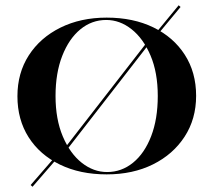

<svg xmlns="http://www.w3.org/2000/svg" viewBox="-20 -649 808 727"><path d="M224.2 -70.2 216.1 -76.6 553.2 -510.5 560.5 -503.2ZM103.2 58.1 96 51.6 206.5 -75.8 213.7 -69.4ZM565.3 -504 558.9 -510.5 656.5 -629 663.7 -622.6ZM383.9 11.3Q283.1 11.3 206.9 -25.8Q130.6 -62.9 88.3 -129.4Q46 -196 46 -284.7Q46 -372.6 89.1 -439.5Q132.3 -506.5 208.9 -544.4Q285.5 -582.3 383.9 -582.3Q484.7 -582.3 560.9 -545.2Q637.1 -508.1 679.8 -441.5Q722.6 -375 722.6 -286.3Q722.6 -198.4 679 -131.5Q635.5 -64.5 559.3 -26.6Q483.1 11.3 383.9 11.3ZM385.5 2.4Q440.3 2.4 483.9 -33.1Q527.4 -68.5 552.4 -133.5Q577.4 -198.4 577.4 -285.5Q577.4 -374.2 550 -438.7Q522.6 -503.2 478.2 -538.3Q433.9 -573.4 382.3 -573.4Q327.4 -573.4 284.3 -537.9Q241.1 -502.4 215.7 -437.5Q190.3 -372.6 190.3 -285.5Q190.3 -197.6 217.7 -132.7Q245.2 -67.7 289.5 -32.7Q333.9 2.4 385.5 2.4Z"/></svg>

Font: Playfair 144pt SemiExpanded ExtraBold
Style: Regular
Weight: 800
Width: 6
Designer: Claus Eggers Sørensen
Foundry: Claus Eggers Sørensen
Version: Version 2.203